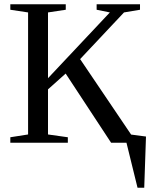

<svg xmlns="http://www.w3.org/2000/svg" viewBox="-20 -675 710 908"><path d="M670.4 -29.3 662.1 212.9H630.4L578.1 0H505.4L290.5 -327.1L207 -252.4V-39.1L300.8 -25.9V0H28.8V-25.9L112.8 -39.1V-616.2L28.8 -628.9V-654.8H291V-628.9L207 -616.2V-305.2L499.5 -616.2L437 -628.9V-654.8H642.1V-628.9L566.4 -616.2L358.9 -395.5L600.1 -38.6Z"/></svg>

Font: Liberation Serif
Style: Regular
Weight: 400
Designer: Steve Matteson
Foundry: Ascender Corporation
Version: Version 2.1.5